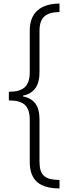

<svg xmlns="http://www.w3.org/2000/svg" viewBox="-20 -871 395 1084"><path d="M316 193V145C235 144 203 121 203 41V-196C203 -273 175 -313 109 -327V-331C175 -344 203 -390 203 -463V-697C203 -774 240 -802 316 -803V-851C211 -850 148 -801 148 -699V-464C148 -383 111 -353 30 -353V-304C111 -304 148 -276 148 -194V42C148 150 206 192 316 193Z"/></svg>

Font: Noto Sans Tamil UI SemiCondensed Light
Style: Regular
Weight: 300
Width: 4
Designer: Jelle Bosma - Monotype Design Team
Foundry: Monotype Imaging Inc.
Version: Version 2.004